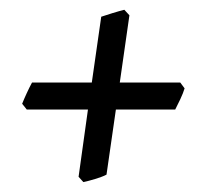

<svg xmlns="http://www.w3.org/2000/svg" viewBox="-20 -469 421 389"><path d="M354 -290Q351.1 -280.3 345.2 -267.8Q339.4 -255.4 335 -247.1H214.8L195.8 -115.2Q191.4 -112.8 185.3 -110.6Q179.2 -108.4 172.9 -106.4Q166.5 -104.5 160.2 -102.8Q153.8 -101.1 148.9 -100.1L139.2 -110.8L158.2 -247.1H34.2L24.9 -258.8Q28.8 -268.6 34.2 -280.3Q39.6 -292 44.9 -301.8H166L185.1 -435.1Q193.4 -438 207.8 -442.4Q222.2 -446.8 231.9 -449.2L242.2 -438L222.7 -301.8H345.2L354 -290Z"/></svg>

Font: Gentium
Style: Italic
Weight: 400
Italic angle: -7°
Designer: J. Victor Gaultney
Version: Version 1.02; 2005; OFL release